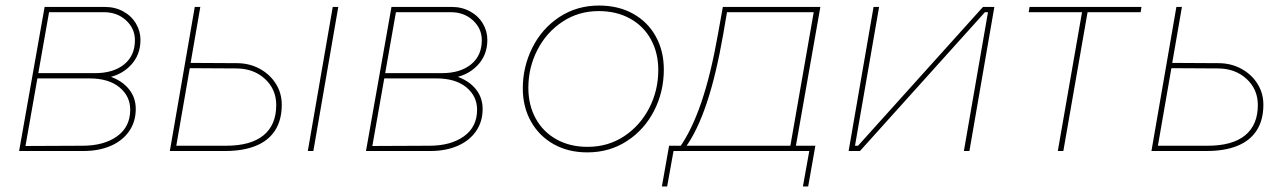

<svg xmlns="http://www.w3.org/2000/svg" viewBox="-20 -545 4645 693"><path d="M141 -520H358Q395 -520 424.5 -504Q454 -488 470.5 -460.5Q487 -433 487 -401Q487 -345 450 -307.5Q413 -270 356 -263V-275Q410 -262 440 -229.5Q470 -197 470 -152Q470 -105 445.5 -70.5Q421 -36 378.5 -18Q336 0 282 0H49ZM59 -18 278 -19Q355 -19 402.5 -53Q450 -87 450 -149Q450 -198 411 -230Q372 -262 303 -262H109L112 -281H323Q389 -281 428 -312.5Q467 -344 467 -400Q467 -442 435 -471.5Q403 -501 355 -501H147L159 -512L70 -7Z M607 -19H796Q885 -19 931 -56.5Q977 -94 977 -166Q977 -223 936 -260.5Q895 -298 832 -298L656 -299L659 -318L835 -317Q880 -317 917 -297Q954 -277 975.5 -243Q997 -209 997 -167Q997 -112 973 -74.5Q949 -37 903 -18.5Q857 0 793 0H604ZM683 -520H703L667 -312L666 -305L613 0H593ZM1181 -520H1201L1111 0H1091Z M1393 -520H1610Q1647 -520 1676.5 -504Q1706 -488 1722.5 -460.5Q1739 -433 1739 -401Q1739 -345 1702 -307.5Q1665 -270 1608 -263V-275Q1662 -262 1692 -229.5Q1722 -197 1722 -152Q1722 -105 1697.5 -70.5Q1673 -36 1630.5 -18Q1588 0 1534 0H1301ZM1311 -18 1530 -19Q1607 -19 1654.5 -53Q1702 -87 1702 -149Q1702 -198 1663 -230Q1624 -262 1555 -262H1361L1364 -281H1575Q1641 -281 1680 -312.5Q1719 -344 1719 -400Q1719 -442 1687 -471.5Q1655 -501 1607 -501H1399L1411 -512L1322 -7Z M1867 -226Q1867 -304 1901.5 -373Q1936 -442 1999 -483.5Q2062 -525 2142 -525Q2212 -525 2265 -495.5Q2318 -466 2347 -413.5Q2376 -361 2376 -294Q2376 -214 2341 -145.5Q2306 -77 2243 -36Q2180 5 2100 5Q2031 5 1978.5 -24.5Q1926 -54 1896.5 -106.5Q1867 -159 1867 -226ZM2356 -292Q2356 -354 2329.5 -402.5Q2303 -451 2254 -478Q2205 -505 2141 -505Q2068 -505 2010 -466.5Q1952 -428 1919.5 -364.5Q1887 -301 1887 -228Q1887 -166 1913.5 -117.5Q1940 -69 1988.5 -42Q2037 -15 2101 -15Q2175 -15 2233 -53.5Q2291 -92 2323.5 -155.5Q2356 -219 2356 -292Z M2917 -501H2604L2591 -425Q2565 -275 2531 -173.5Q2497 -72 2454 -13H2433Q2477 -75 2511.5 -176Q2546 -277 2572 -425L2589 -520H2941L2851 -9H2831ZM2395 -19H2923L2897 128H2878L2901 0H2411L2388 128H2369Z M3133 -520H3153L3066 -19H3077L3528 -520H3569L3479 0H3459L3546 -501H3535L3084 0H3043Z M3696 -520H4100L4097 -501H3693ZM3818 0H3798L3887 -510H3907Z M4150 -19H4339Q4428 -19 4474 -56.5Q4520 -94 4520 -166Q4520 -223 4479 -260.5Q4438 -298 4375 -298L4199 -299L4202 -318L4378 -317Q4423 -317 4460 -297Q4497 -277 4518.5 -243Q4540 -209 4540 -167Q4540 -112 4516 -74.5Q4492 -37 4446 -18.5Q4400 0 4336 0H4147ZM4226 -520H4246L4210 -312L4209 -305L4156 0H4136Z"/></svg>

Font: Fixel Italic Variable Display Thin
Style: Italic
Weight: 100
Italic angle: -10°
Designer: AlfaBravo + MacPaw
Foundry: Kyrylo Tkachov, Marchela Mozhyna, Serhii Makarenko, Maria Weinstein, Zakhar Kryvoshyya
Version: Version 1.210;Glyphs 3.2 (3217)